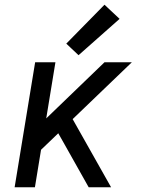

<svg xmlns="http://www.w3.org/2000/svg" viewBox="-20 -794 616 814"><path d="M42 0H128L154 -159L227 -229L248 -192L356 0H451L288 -289L539 -530H423L176 -292L215 -530H129ZM313 -560 487 -714 423 -774 261 -609Z"/></svg>

Font: Iosevka Sparkle Oblique
Style: Regular
Weight: 400
Italic angle: -9°
Designer: Belleve Invis
Foundry: Belleve Invis
Version: Version 4.5.0; ttfautohint (v1.8.3)